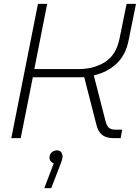

<svg xmlns="http://www.w3.org/2000/svg" viewBox="-20 -720 729 1001"><path d="M39 0 178 -700H226L159 -360H391Q470 -360 528 -397Q586 -434 603 -518L640 -700H689L651 -512Q636 -433 587.5 -388Q539 -343 469 -327L529 -93Q535 -67 546 -55.5Q557 -44 583 -44H617L609 0H570Q532 0 511 -18Q490 -36 482 -72L419 -318Q409 -317 398 -317Q387 -317 375 -317H151L88 0ZM211 261 260 132Q250 128 244 120Q238 112 238 101Q238 90 243.5 81.5Q249 73 257.5 68.5Q266 64 276 64Q292 64 299 73.5Q306 83 306 96Q306 103 303 114Q300 125 295 137L247 261Z"/></svg>

Font: MuseoModerno Thin ExtraLight
Style: Italic
Weight: 250
Italic angle: -9°
Version: Version 1.003